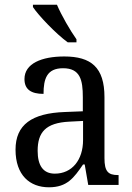

<svg xmlns="http://www.w3.org/2000/svg" viewBox="-20 -786 563 816"><path d="M268 -606H305V-619C278 -657 241 -721 222 -766H120V-756C143 -721 218 -642 268 -606ZM188 10C265 10 294 -30 333 -87H340L355 0H484V-42H481C439 -42 424 -58 424 -114V-373C424 -500 367 -546 253 -546C157 -546 84 -516 84 -450C84 -406 112 -387 165 -387C165 -451 179 -496 248 -496C321 -496 332 -446 332 -373V-313L256 -310C115 -305 46 -256 46 -150C46 -41 107 10 188 10ZM213 -48C163 -48 140 -83 140 -145C140 -223 173 -264 275 -269L333 -272V-191C333 -106 286 -48 213 -48Z"/></svg>

Font: Noto Serif Armenian SemiCondensed
Style: Regular
Weight: 400
Width: 4
Designer: Monotype Design Team
Foundry: Monotype Imaging Inc.
Version: Version 2.008